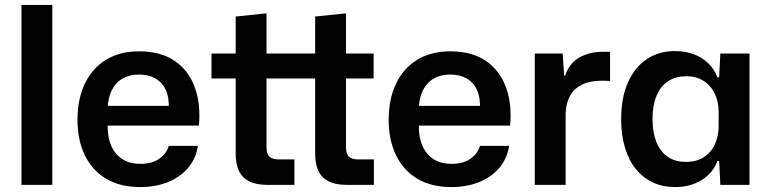

<svg xmlns="http://www.w3.org/2000/svg" viewBox="-20 -749 3124 778"><path d="M67 0V-729H192V0Z M548 9Q467 9 410.5 -24.5Q354 -58 324 -119.5Q294 -181 294 -263Q294 -348 324 -410.5Q354 -473 410 -507Q466 -541 543 -541Q631 -541 687.5 -502.5Q744 -464 769 -396Q794 -328 786 -240H416Q416 -189 432.5 -154.5Q449 -120 478.5 -102.5Q508 -85 548 -85Q595 -85 624.5 -105Q654 -125 664 -158H782Q774 -106 742 -68.5Q710 -31 660 -11Q610 9 548 9ZM416 -307 405 -320H676L664 -306Q666 -355 651 -386Q636 -417 608 -432Q580 -447 543 -447Q505 -447 477 -431Q449 -415 433 -383.5Q417 -352 416 -307Z M1062 0Q998 0 966.5 -30.5Q935 -61 935 -128V-431H837V-532H935V-682L1060 -695V-532H1257V-682L1382 -695V-532H1494V-431H1382V-151Q1382 -124 1394.5 -113.5Q1407 -103 1431 -103H1495V0H1384Q1320 0 1288.5 -30.5Q1257 -61 1257 -128V-431H1060V-151Q1060 -124 1072.5 -113.5Q1085 -103 1109 -103H1173V0Z M1809 9Q1728 9 1671.5 -24.5Q1615 -58 1585 -119.5Q1555 -181 1555 -263Q1555 -348 1585 -410.5Q1615 -473 1671 -507Q1727 -541 1804 -541Q1892 -541 1948.5 -502.5Q2005 -464 2030 -396Q2055 -328 2047 -240H1677Q1677 -189 1693.5 -154.5Q1710 -120 1739.5 -102.5Q1769 -85 1809 -85Q1856 -85 1885.5 -105Q1915 -125 1925 -158H2043Q2035 -106 2003 -68.5Q1971 -31 1921 -11Q1871 9 1809 9ZM1677 -307 1666 -320H1937L1925 -306Q1927 -355 1912 -386Q1897 -417 1869 -432Q1841 -447 1804 -447Q1766 -447 1738 -431Q1710 -415 1694 -383.5Q1678 -352 1677 -307Z M2147 0V-532H2260L2266 -443H2270Q2288 -494 2328.5 -516.5Q2369 -539 2421 -539Q2430 -539 2437.5 -539Q2445 -539 2452 -539V-421Q2446 -421 2437.5 -421.5Q2429 -422 2419 -422Q2371 -422 2339 -406.5Q2307 -391 2290.5 -362Q2274 -333 2272 -291V0Z M2715 9Q2666 9 2626 -9.5Q2586 -28 2557 -63.5Q2528 -99 2512.5 -150.5Q2497 -202 2497 -266Q2497 -353 2524.5 -415Q2552 -477 2601 -509.5Q2650 -542 2715 -542Q2757 -542 2791.5 -529Q2826 -516 2850.5 -492Q2875 -468 2887 -436H2894L2899 -532H3017V0H2899L2894 -97H2887Q2870 -49 2824 -20Q2778 9 2715 9ZM2759 -93Q2803 -93 2832.5 -112.5Q2862 -132 2877 -165Q2892 -198 2892 -238V-295Q2892 -336 2876.5 -369Q2861 -402 2831.5 -421Q2802 -440 2762 -440Q2717 -440 2686.5 -419.5Q2656 -399 2640 -360Q2624 -321 2624 -266Q2624 -213 2639.5 -174Q2655 -135 2685 -114Q2715 -93 2759 -93Z"/></svg>

Font: Mona Sans ExtraLight SemiBold
Style: Regular
Weight: 600
Version: Version 2.000